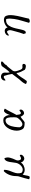

<svg xmlns="http://www.w3.org/2000/svg" viewBox="1676 -2254 647 4040"><g transform="rotate(-90 2000.0 -233.5)"><path d="M765 -117C765 -125 762 -133 756 -141C736 -141 714 -115 688 -115C679 -115 670 -118 660 -126C649 -147 644 -164 644 -180C644 -215 666 -243 681 -284C695 -322 707 -360 708 -395C708 -421 702 -445 686 -467C652 -456 633 -428 622 -392C606 -340 605 -273 593 -218C578 -148 513 -76 445 -79C425 -80 404 -87 385 -103C362 -169 376 -223 396 -276C418 -334 447 -392 448 -467C438 -471 426 -485 415 -474C360 -420 314 -328 315 -218C315 -181 311 -168 303 -144C282 -76 259 -1 248 56C266 61 286 74 307 64C334 22 325 -45 351 -81C373 -51 407 -39 444 -38C509 -37 581 -74 600 -122C609 -80 647 -43 693 -47C723 -50 765 -84 765 -117Z M1735 -455C1723 -465 1709 -474 1693 -474C1656 -474 1630 -423 1613 -381C1607 -367 1598 -344 1598 -344C1604 -397 1580 -443 1542 -478C1523 -484 1505 -488 1485 -488C1424 -488 1375 -456 1339 -410C1295 -353 1271 -275 1271 -209C1271 -165 1280 -118 1305 -81C1332 -41 1391 -40 1434 -40H1450C1492 -63 1523 -103 1565 -125C1579 -94 1601 -51 1641 -51C1676 -51 1715 -84 1715 -120C1715 -130 1711 -140 1705 -148C1680 -150 1669 -118 1644 -118C1602 -118 1612 -183 1602 -210C1649 -290 1683 -377 1735 -455ZM1552 -302C1552 -275 1555 -241 1550 -215C1541 -168 1456 -86 1406 -86C1372 -86 1353 -114 1342 -143C1343 -200 1351 -305 1389 -374C1411 -413 1442 -441 1488 -441C1551 -441 1552 -346 1552 -302Z M2728 -524C2700 -549 2658 -531 2631 -520C2590 -464 2544 -393 2498 -353C2486 -394 2494 -426 2493 -460C2491 -509 2453 -536 2413 -537C2390 -538 2365 -530 2348 -512C2333 -497 2321 -472 2327 -442C2351 -445 2362 -462 2377 -472C2388 -479 2401 -482 2423 -472C2442 -420 2455 -362 2465 -302C2427 -256 2394 -206 2357 -160C2321 -115 2273 -75 2253 -15C2264 3 2287 6 2315 7C2374 -63 2410 -156 2483 -212C2492 -138 2525 -89 2553 -34C2570 -23 2600 -13 2626 -13C2657 -13 2682 -28 2675 -72C2666 -83 2656 -86 2646 -87C2629 -88 2611 -81 2590 -87C2559 -95 2547 -141 2535 -175C2525 -204 2520 -225 2520 -242C2519 -279 2539 -299 2572 -338C2604 -377 2623 -406 2653 -424C2661 -472 2726 -482 2728 -524Z M3698 -271C3708 -353 3705 -413 3668 -457C3629 -481 3584 -479 3543 -465C3497 -450 3458 -421 3441 -397C3437 -440 3404 -458 3369 -458C3322 -458 3269 -424 3271 -372C3304 -371 3320 -413 3360 -409C3378 -393 3385 -375 3386 -355C3387 -325 3375 -290 3364 -249C3342 -166 3327 -113 3305 -56C3315 -51 3311 -32 3316 -22C3335 -11 3350 -14 3362 -24C3384 -44 3394 -92 3401 -123C3414 -187 3429 -263 3455 -323C3485 -392 3531 -441 3620 -427C3635 -378 3629 -313 3621 -258C3606 -148 3565 -45 3541 51C3561 83 3602 68 3628 51C3645 -40 3685 -162 3698 -271Z"/></g></svg>

Font: Yuji Syuku Std R
Style: Regular
Weight: 400
Designer: Kataoka Yuji
Foundry: Kinuta Font Factory
Version: Version 3.000;hotconv 1.0.111;makeotfexe 2.5.65597